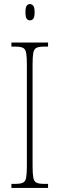

<svg xmlns="http://www.w3.org/2000/svg" viewBox="-20 -923 293 943"><path d="M36 0V-20H56Q81 -20 93 -26Q105 -32 108.5 -51Q112 -70 112 -108V-606Q112 -645 108.5 -663.5Q105 -682 93 -688Q81 -694 56 -694H36V-714H216V-694H196Q171 -694 159 -688Q147 -682 143.5 -663.5Q140 -645 140 -606V-108Q140 -70 143.5 -51Q147 -32 159 -26Q171 -20 196 -20H216V0ZM127 -823Q117 -823 111 -831Q105 -839 105 -863Q105 -886 111 -894.5Q117 -903 127 -903Q137 -903 143.5 -894.5Q150 -886 150 -863Q150 -839 143.5 -831Q137 -823 127 -823Z"/></svg>

Font: Noto Serif Thai ExtraCondensed Thin
Style: Regular
Weight: 100
Width: 2
Designer: Monotype Design Team
Foundry: Monotype Imaging Inc.
Version: Version 2.001; ttfautohint (v1.8.4.7-5d5b)